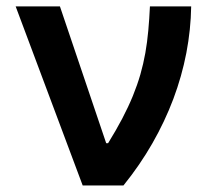

<svg xmlns="http://www.w3.org/2000/svg" viewBox="-20 -565 656 585"><path d="M27.7 -545.5H162.6L303.6 -128.6H309.3Q333.8 -168.3 352.5 -203.8Q371.1 -239.3 384.8 -272.7Q398.4 -306.1 407.7 -338.2Q416.9 -370.4 422.8 -403.4Q428.6 -436.4 431.8 -471.6Q435 -506.7 436.8 -545.5H562.5Q561.4 -474.8 547.8 -403.8Q534.1 -332.7 508.2 -263.7Q482.2 -194.6 444.2 -128.2Q406.2 -61.8 356.2 0H231.9Z"/></svg>

Font: Interop SemBd
Style: Regular
Weight: 600
Designer: Rasmus Andersson, Google, Jang Haemin
Foundry: jhaemin
Version: Version 1.008